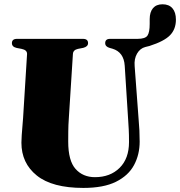

<svg xmlns="http://www.w3.org/2000/svg" viewBox="-20 -886 862 919"><path d="M593.5 -311 577 -571Q573 -636.5 518 -653L505.5 -656.5Q483.5 -662.5 483.5 -679.5Q483.5 -700 507 -700H638Q675 -700 685.8 -715.5Q696.5 -731 696.5 -771.5V-794Q696.5 -828 712.2 -846.8Q728 -865.5 758 -865.5Q789 -865.5 805.5 -846.2Q822 -827 822 -792Q822 -746.5 794 -717.5Q766 -688.5 695.5 -666L675.5 -661Q650.5 -654.5 636 -629.5Q621.5 -604.5 624.5 -569.5L643.5 -314.5Q646 -288 647.2 -262Q648.5 -236 648.5 -208Q648.5 -146 621.5 -95.8Q594.5 -45.5 535.2 -16Q476 13.5 379 13.5Q230 13.5 156.2 -45.8Q82.5 -105 82.5 -203Q82.5 -216.5 84 -238.8Q85.5 -261 87.5 -283.8Q89.5 -306.5 90.5 -321.5L109.5 -627Q110.5 -646.5 83.5 -652L60 -656.5Q37 -661.5 37 -679.5Q37 -700 61.5 -700H377Q401.5 -700 401.5 -679.5Q401.5 -663 378.5 -657L353 -652Q330 -647 329 -627.5L309.5 -321Q307 -286.5 306.8 -257.2Q306.5 -228 306.5 -208.5Q306.5 -116.5 341.8 -77.2Q377 -38 434.5 -38Q507.5 -38 552.5 -82.5Q597.5 -127 597.5 -206Q597.5 -243 596.2 -266.5Q595 -290 593.5 -311Z"/></svg>

Font: Fraunces 72pt Black
Style: Regular
Weight: 900
Version: Version 1.000;[0bf87f6ff]